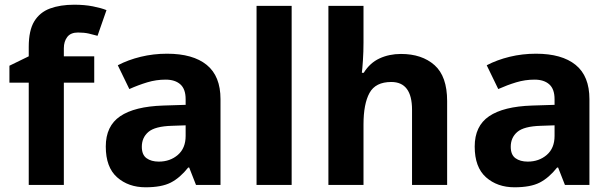

<svg xmlns="http://www.w3.org/2000/svg" viewBox="-20 -785 2597 815"><path d="M380 -434H251V0H102V-434H20V-506L102 -546V-586Q102 -656 125.5 -694.5Q149 -733 192.5 -749Q236 -765 295 -765Q339 -765 374.5 -758Q410 -751 432 -742L394 -633Q377 -638 357 -642.5Q337 -647 311 -647Q280 -647 265.5 -628Q251 -609 251 -580V-546H380Z M689 -557Q799 -557 857.5 -509.5Q916 -462 916 -364V0H812L783 -74H779Q744 -30 705 -10Q666 10 598 10Q525 10 477 -32.5Q429 -75 429 -163Q429 -250 490 -291.5Q551 -333 673 -337L768 -340V-364Q768 -407 745.5 -427Q723 -447 683 -447Q643 -447 605 -435.5Q567 -424 529 -407L480 -508Q524 -531 577.5 -544Q631 -557 689 -557ZM710 -251Q638 -249 610 -225Q582 -201 582 -162Q582 -128 602 -113.5Q622 -99 654 -99Q702 -99 735 -127.5Q768 -156 768 -208V-253Z M1218 0H1069V-760H1218Z M1523 -605Q1523 -565 1520.5 -528Q1518 -491 1516 -476H1524Q1550 -518 1591 -537Q1632 -556 1682 -556Q1771 -556 1824.5 -508.5Q1878 -461 1878 -356V0H1729V-319Q1729 -437 1641 -437Q1574 -437 1548.5 -390.5Q1523 -344 1523 -257V0H1374V-760H1523Z M2255 -557Q2365 -557 2423.5 -509.5Q2482 -462 2482 -364V0H2378L2349 -74H2345Q2310 -30 2271 -10Q2232 10 2164 10Q2091 10 2043 -32.5Q1995 -75 1995 -163Q1995 -250 2056 -291.5Q2117 -333 2239 -337L2334 -340V-364Q2334 -407 2311.5 -427Q2289 -447 2249 -447Q2209 -447 2171 -435.5Q2133 -424 2095 -407L2046 -508Q2090 -531 2143.5 -544Q2197 -557 2255 -557ZM2276 -251Q2204 -249 2176 -225Q2148 -201 2148 -162Q2148 -128 2168 -113.5Q2188 -99 2220 -99Q2268 -99 2301 -127.5Q2334 -156 2334 -208V-253Z"/></svg>

Font: Noto Sans Sinhala
Style: Bold
Weight: 700
Designer: Jelle Bosma - Monotype Design Team
Foundry: Monotype Imaging Inc.
Version: Version 2.006; ttfautohint (v1.8.4.7-5d5b)